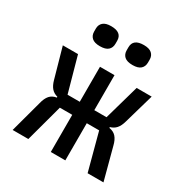

<svg xmlns="http://www.w3.org/2000/svg" viewBox="-167 -868 974 1007"><g transform="rotate(30 320.0 -365.0)"><path d="M276 -225H201L140 0H45L97 -192Q105 -225 120 -242Q135 -259 161 -263V-268Q138 -274 124 -290Q110 -306 102 -335L51 -516H143L202 -304H276V-516H364V-304H438L498 -516H589L537 -335Q529 -306 515 -290Q501 -274 479 -268V-263Q505 -259 520.5 -242Q536 -225 544 -192L595 0H499L439 -225H364V0H276ZM157 -661V-679Q157 -702 172.5 -716Q188 -730 221 -730Q286 -730 286 -679V-661Q286 -637 270.5 -623Q255 -609 221 -609Q188 -609 172.5 -623Q157 -637 157 -661ZM354 -679Q354 -730 419 -730Q452 -730 467.5 -716Q483 -702 483 -679V-661Q483 -637 467.5 -623Q452 -609 419 -609Q385 -609 369.5 -623Q354 -637 354 -661Z"/></g></svg>

Font: Writer Medium
Style: Regular
Weight: 500
Monospace: yes
Designer: Mike Abbink, Paul van der Laan, Pieter van Rosmalen
Foundry: Bold Monday
Version: Version 2.001 2020